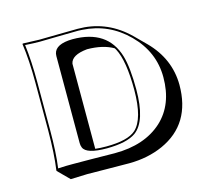

<svg xmlns="http://www.w3.org/2000/svg" viewBox="-102 -767 1031 947"><g transform="rotate(-15 413.5 -294.0)"><path d="M174.8 -645Q212.9 -645 272.9 -646.5Q333.5 -647.9 371.1 -647.9Q510.3 -647.9 614.3 -554.2Q622.1 -547.4 628.4 -541L685.1 -484.4Q783.7 -384.3 784.7 -251.5Q784.7 -51.3 618.7 23.4Q541 58.1 445.8 58.6Q391.6 58.6 326.2 57.6Q270 56.6 231.4 56.6L146.5 59.6L89.8 2.9L88.9 0Q100.6 -81.5 101.1 -200.2V-444.8Q101.1 -559.6 88.9 -645L90.8 -647.9Q91.8 -647.9 174.8 -645ZM522.9 -507.8Q470.7 -538.1 389.6 -538.6Q309.6 -530.8 301.8 -488.3V-53.7Q324.7 -50.8 357.9 -50.8Q467.8 -50.8 509.3 -87.9Q562.5 -136.7 563 -284.2Q563 -433.6 528.3 -499Q525.4 -503.9 522.9 -507.8ZM174.8 -634.8Q145.5 -634.8 100.1 -637.7Q110.8 -553.2 110.8 -444.8V-200.2Q110.8 -87.4 100.1 -7.8Q146.5 -10.3 174.8 -9.8Q214.4 -9.8 270 -9.3Q335.9 -8.3 389.2 -7.8Q542.5 -7.8 632.3 -89.8Q717.8 -168.9 717.8 -308.1Q717.8 -437.5 621.6 -533.7Q525.9 -629.4 391.6 -637.2Q380.9 -637.7 371.1 -638.2Q333.5 -638.2 273.4 -636.7Q212.4 -634.8 174.8 -634.8ZM234.9 -101.1V-544.9Q234.9 -596.7 312 -604Q322.8 -605 333 -605Q511.2 -605 555.2 -457.5Q573.2 -396 573.2 -284.2Q573.2 -123.5 507.3 -74.7Q460.9 -41.5 357.9 -41Q254.4 -41 239.3 -77.6Q234.9 -87.9 234.9 -101.1Z"/></g></svg>

Font: Linux Biolinum Shadow O
Style: Bold
Weight: 700
Designer: Philipp H. Poll
Foundry: Philipp H. Poll
Version: Version 0.9.2